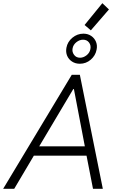

<svg xmlns="http://www.w3.org/2000/svg" viewBox="-51 -1192 741 1212"><path d="M453.1 -789.6Q424.8 -789.6 403.6 -803.5Q382.3 -817.4 372.8 -840.1Q363.3 -862.8 368.2 -890.1Q375 -928.2 406 -953.9Q437 -979.5 475.6 -979.5Q503.9 -979.5 524.7 -965.3Q545.4 -951.2 554.9 -928.2Q564.5 -905.3 558.6 -877.9Q551.8 -841.3 522 -815.4Q492.2 -789.6 453.1 -789.6ZM454.1 -827.6Q475.6 -827.6 495.4 -843Q515.1 -858.4 519.5 -881.8Q524.4 -905.8 511 -923.6Q497.6 -941.4 473.1 -941.4Q451.2 -941.4 431.4 -925.8Q411.6 -910.2 407.2 -886.7Q402.8 -864.7 416.3 -846.2Q429.7 -827.6 454.1 -827.6ZM522.5 -1000.5 482.9 -1034.2 595.2 -1171.9 636.7 -1132.3ZM-31.2 0 401.9 -719.7H453.1L598.1 0H536.1L491.7 -227.5L488.3 -248.5L415.5 -629.9H411.6L186 -250.5L171.4 -224.1L38.6 0ZM135.7 -209.5 147.9 -268.1H527.8L515.6 -209.5Z"/></svg>

Font: Reddit Sans Light
Style: Italic
Weight: 300
Italic angle: -11.25°
Designer: Stephen Hutchings
Version: Version 1.013